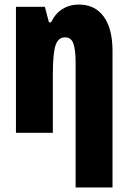

<svg xmlns="http://www.w3.org/2000/svg" viewBox="-20 -583 563 843"><path d="M312 240V-308Q312 -363 302.5 -391Q293 -419 266 -419Q235 -419 223.5 -383Q212 -347 212 -253V0H50V-553H177L195 -485H204Q223 -524 254.5 -543.5Q286 -563 326 -563Q397 -563 435.5 -510Q474 -457 474 -360V240Z"/></svg>

Font: Noto Sans ExtraCondensed Black
Style: Regular
Weight: 900
Width: 2
Designer: Monotype Design Team
Foundry: Monotype Imaging Inc.
Version: Version 2.013; ttfautohint (v1.8.4.7-5d5b)